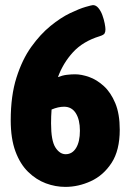

<svg xmlns="http://www.w3.org/2000/svg" viewBox="-20 -724 510 752"><path d="M236 8Q197 8 159.5 -6Q122 -20 90.5 -50.5Q59 -81 40.5 -131Q22 -181 22 -253Q22 -349 44.5 -420Q67 -491 102.5 -540.5Q138 -590 178 -622.5Q218 -655 254.5 -672.5Q291 -690 315.5 -697Q340 -704 344 -704Q356 -704 365.5 -692.5Q375 -681 381 -664.5Q387 -648 390 -632.5Q393 -617 393 -609Q393 -599 389.5 -593Q386 -587 370 -582Q305 -562 266 -519.5Q227 -477 207 -422Q225 -429 242 -431Q259 -433 274 -433Q299 -433 329 -422.5Q359 -412 386.5 -387Q414 -362 431.5 -320Q449 -278 449 -216Q449 -135 417 -86Q385 -37 336 -14.5Q287 8 236 8ZM180 -241Q180 -173 197 -146.5Q214 -120 237 -120Q263 -120 278 -144.5Q293 -169 293 -212Q293 -255 277 -280.5Q261 -306 231 -306Q208 -306 182 -295Q180 -269 180 -241Z"/></svg>

Font: Asap Condensed ExtraBold
Style: Regular
Weight: 800
Width: 3
Designer: Pablo Cosgaya
Foundry: Omnibus-Type
Version: Version 3.001; ttfautohint (v1.8.4.7-5d5b)